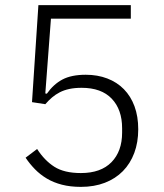

<svg xmlns="http://www.w3.org/2000/svg" viewBox="-20 -718 640 750"><path d="M491 -645H179L157 -353L163 -352Q189 -389 224 -407.5Q259 -426 315 -426Q361 -426 399 -411.5Q437 -397 464 -369.5Q491 -342 505.5 -302.5Q520 -263 520 -213Q520 -162 504.5 -120.5Q489 -79 460 -49.5Q431 -20 389.5 -4Q348 12 296 12Q255 12 222 3.5Q189 -5 163 -20.5Q137 -36 116.5 -57Q96 -78 80 -102L125 -136Q154 -91 192.5 -66.5Q231 -42 296 -42Q374 -42 415.5 -84.5Q457 -127 457 -200V-217Q457 -290 416.5 -332.5Q376 -375 299 -375Q272 -375 251 -370.5Q230 -366 213.5 -357.5Q197 -349 183.5 -337.5Q170 -326 157 -311L105 -319L130 -698H491Z"/></svg>

Font: IBM Plex Sans KR Light
Style: Regular
Weight: 300
Designer: Mike Abbink; Paul van der Laan; Pieter van Rosmalen; Wujin Sim; Chorong Kim; Dohee Lee;
Foundry: Sandoll Inc.
Version: Version 1.001